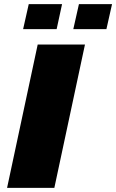

<svg xmlns="http://www.w3.org/2000/svg" viewBox="-20 -902 558 922"><path d="M14 0 161 -688H388L241 0ZM332 -762 359 -882H518L491 -762ZM91 -762 118 -882H278L252 -762Z"/></svg>

Font: Saira Expanded ExtraBold
Style: Italic
Weight: 800
Width: 7
Italic angle: -12°
Designer: Hector Gatti with collaboration of the Omnibus-Type team
Foundry: Omnibus-Type
Version: Version 1.101